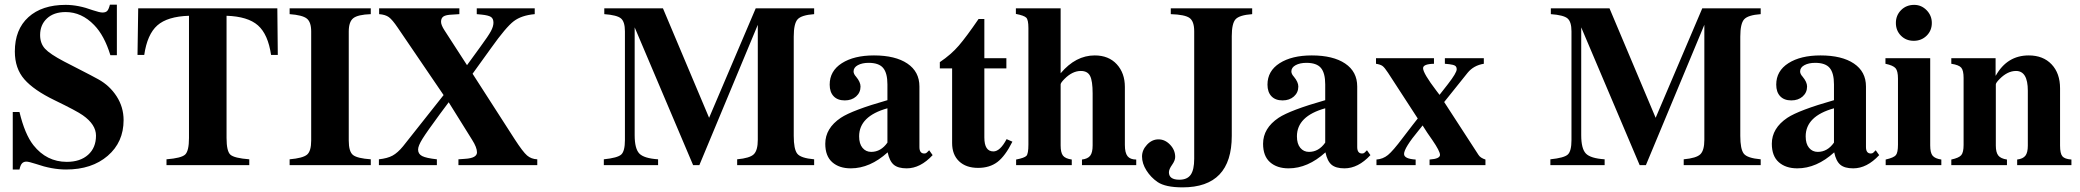

<svg xmlns="http://www.w3.org/2000/svg" viewBox="-20 -712 8970 828"><path d="M484 -474H456Q430 -559 386 -604Q332 -660 263 -660Q212 -660 182.5 -632.5Q153 -605 153 -561Q153 -525 174 -502Q195 -479 256 -447Q275 -437 325 -411.5Q375 -386 404 -370Q453 -343 483 -296.5Q513 -250 513 -194Q513 -99 444.5 -40Q376 19 265 19Q204 19 135 -5Q104 -15 94 -15Q82 -15 75 -7.5Q68 0 64 19H35V-229H64Q87 -133 124 -86Q181 -14 268 -14Q326 -14 360 -44.5Q394 -75 394 -127Q394 -175 337 -215Q312 -233 215 -280Q126 -323 85 -370Q44 -417 44 -490Q44 -585 102.5 -638Q161 -691 263 -691Q318 -691 380 -668Q410 -658 422 -658Q436 -658 442.5 -665Q449 -672 454 -692H484Z M1178 -475H1149Q1136 -564 1092.5 -602.5Q1049 -641 957 -644V-117Q957 -60 973.5 -45Q990 -30 1055 -25V0H698V-25Q762 -30 778.5 -45.5Q795 -61 795 -117V-644Q702 -641 658.5 -602.5Q615 -564 602 -475H573L576 -676H1176Z M1579 0H1229V-25Q1286 -30 1304 -45Q1322 -60 1322 -106V-576Q1322 -617 1303 -632Q1284 -647 1229 -651V-676H1579V-651Q1523 -649 1503.5 -633.5Q1484 -618 1484 -576V-106Q1484 -58 1502.5 -43.5Q1521 -29 1579 -25Z M2297 0H1957V-25L1985 -27Q2037 -30 2037 -55Q2037 -76 2016 -109L1915 -271L1877 -220Q1821 -144 1802 -113.5Q1783 -83 1783 -67Q1783 -48 1800.5 -39Q1818 -30 1864 -25V0H1614V-25Q1651 -29 1673 -41Q1695 -53 1718 -81L1893 -302L1695 -593Q1672 -627 1657 -638Q1642 -649 1615 -651V-676H1961V-651L1930 -649Q1903 -648 1892.5 -641Q1882 -634 1882 -618Q1882 -604 1897 -581L1994 -431L2050 -508Q2086 -557 2097 -577.5Q2108 -598 2108 -614Q2108 -632 2097 -639Q2086 -646 2057 -649L2036 -651V-676H2286V-651Q2229 -646 2195.5 -620.5Q2162 -595 2098 -505L2018 -394L2200 -111Q2235 -57 2253 -41.5Q2271 -26 2297 -25Z M3491 0H3159V-25Q3214 -30 3231 -47Q3248 -64 3248 -109V-605L2996 0H2969L2717 -594V-129Q2717 -71 2737 -50Q2757 -29 2818 -25V0H2584V-25Q2643 -31 2659 -45.5Q2675 -60 2675 -108V-577Q2675 -618 2658 -632.5Q2641 -647 2586 -651V-676H2839L3038 -204L3239 -676H3491V-651Q3436 -647 3419.5 -628.5Q3403 -610 3403 -554V-126Q3403 -69 3418 -49.5Q3433 -30 3491 -25Z M3987 -64 4002 -43Q3949 14 3890 14Q3853 14 3834.5 -1.5Q3816 -17 3808 -55Q3732 14 3649 14Q3599 14 3569 -12.5Q3539 -39 3539 -92Q3539 -159 3606 -204Q3656 -237 3807 -280V-348Q3807 -397 3788.5 -419Q3770 -441 3726 -441Q3698 -441 3679.5 -431Q3661 -421 3661 -404Q3661 -393 3672 -381Q3691 -358 3691 -339Q3691 -313 3672 -296Q3653 -279 3623 -279Q3592 -279 3575 -297Q3558 -315 3558 -347Q3558 -406 3610.5 -439.5Q3663 -473 3749 -473Q3841 -473 3893 -438Q3945 -403 3945 -339V-78Q3945 -50 3966 -50Q3973 -50 3977 -54ZM3807 -97V-245Q3685 -211 3685 -124Q3685 -92 3699.5 -74.5Q3714 -57 3737 -57Q3779 -57 3807 -97Z M4321 -112 4346 -101Q4315 -39 4281.5 -13.5Q4248 12 4198 12Q4146 12 4116 -16.5Q4086 -45 4086 -95V-417H4033V-444Q4082 -477 4115 -515.5Q4148 -554 4200 -630H4225V-461H4320V-417H4225V-119Q4225 -59 4264 -59Q4293 -59 4321 -112Z M4880 0H4646V-24Q4671 -27 4681.5 -40.5Q4692 -54 4692 -85V-309Q4692 -363 4681 -384.5Q4670 -406 4641 -406Q4605 -406 4571 -372Q4554 -355 4554 -348V-85Q4554 -54 4564 -41Q4574 -28 4602 -24V0H4362V-24Q4398 -31 4406.5 -40Q4415 -49 4415 -89V-591Q4415 -626 4406 -635.5Q4397 -645 4361 -652V-676H4554V-396Q4619 -473 4701 -473Q4761 -473 4796 -435Q4831 -397 4831 -337V-87Q4831 -53 4842.5 -38.5Q4854 -24 4880 -24Z M5380 -676V-651Q5325 -647 5308.5 -629Q5292 -611 5292 -556V-126Q5292 96 5080 96Q5006 96 4972 73Q4943 53 4924 23Q4905 -7 4905 -37Q4905 -65 4926.5 -88Q4948 -111 4976 -111Q5004 -111 5026 -88Q5048 -65 5048 -35Q5048 -20 5034.5 -1Q5021 18 5021 31Q5021 63 5066 63Q5100 63 5115 41.5Q5130 20 5130 -27V-577Q5130 -620 5110 -634.5Q5090 -649 5029 -651V-676Z M5875 -64 5890 -43Q5837 14 5778 14Q5741 14 5722.5 -1.5Q5704 -17 5696 -55Q5620 14 5537 14Q5487 14 5457 -12.5Q5427 -39 5427 -92Q5427 -159 5494 -204Q5544 -237 5695 -280V-348Q5695 -397 5676.5 -419Q5658 -441 5614 -441Q5586 -441 5567.5 -431Q5549 -421 5549 -404Q5549 -393 5560 -381Q5579 -358 5579 -339Q5579 -313 5560 -296Q5541 -279 5511 -279Q5480 -279 5463 -297Q5446 -315 5446 -347Q5446 -406 5498.5 -439.5Q5551 -473 5637 -473Q5729 -473 5781 -438Q5833 -403 5833 -339V-78Q5833 -50 5854 -50Q5861 -50 5865 -54ZM5695 -97V-245Q5573 -211 5573 -124Q5573 -92 5587.5 -74.5Q5602 -57 5625 -57Q5667 -57 5695 -97Z M6386 0H6145V-24Q6190 -27 6190 -44Q6190 -60 6157 -108Q6134 -140 6115 -171Q6113 -168 6107.5 -161.5Q6102 -155 6099 -151Q6035 -74 6035 -48Q6035 -27 6085 -24V0H5916V-24Q5944 -26 5965.5 -43.5Q5987 -61 6029 -117L6072 -173Q6077 -179 6079.5 -182.5Q6082 -186 6083 -187Q6084 -188 6086.5 -191.5Q6089 -195 6094 -201L5966 -398Q5951 -421 5942 -427.5Q5933 -434 5914 -437V-461H6164V-437Q6117 -436 6117 -418Q6117 -396 6175 -320Q6185 -307 6188 -303L6224 -349Q6262 -398 6262 -413Q6262 -424 6255 -428.5Q6248 -433 6231 -435L6211 -437V-461H6379V-437Q6335 -430 6309 -398L6208 -272L6356 -44Q6364 -31 6386 -24Z M7573 0H7241V-25Q7296 -30 7313 -47Q7330 -64 7330 -109V-605L7078 0H7051L6799 -594V-129Q6799 -71 6819 -50Q6839 -29 6900 -25V0H6666V-25Q6725 -31 6741 -45.5Q6757 -60 6757 -108V-577Q6757 -618 6740 -632.5Q6723 -647 6668 -651V-676H6921L7120 -204L7321 -676H7573V-651Q7518 -647 7501.5 -628.5Q7485 -610 7485 -554V-126Q7485 -69 7500 -49.5Q7515 -30 7573 -25Z M8069 -64 8084 -43Q8031 14 7972 14Q7935 14 7916.5 -1.5Q7898 -17 7890 -55Q7814 14 7731 14Q7681 14 7651 -12.5Q7621 -39 7621 -92Q7621 -159 7688 -204Q7738 -237 7889 -280V-348Q7889 -397 7870.5 -419Q7852 -441 7808 -441Q7780 -441 7761.5 -431Q7743 -421 7743 -404Q7743 -393 7754 -381Q7773 -358 7773 -339Q7773 -313 7754 -296Q7735 -279 7705 -279Q7674 -279 7657 -297Q7640 -315 7640 -347Q7640 -406 7692.5 -439.5Q7745 -473 7831 -473Q7923 -473 7975 -438Q8027 -403 8027 -339V-78Q8027 -50 8048 -50Q8055 -50 8059 -54ZM7889 -97V-245Q7767 -211 7767 -124Q7767 -92 7781.5 -74.5Q7796 -57 7819 -57Q7861 -57 7889 -97Z M8311 -613Q8311 -580 8288.5 -558Q8266 -536 8233 -536Q8200 -536 8178 -558Q8156 -580 8156 -613Q8156 -646 8178.5 -668.5Q8201 -691 8235 -691Q8266 -691 8288.5 -668Q8311 -645 8311 -613ZM8352 0H8112V-24Q8147 -32 8156 -43Q8165 -54 8165 -88V-373Q8165 -406 8154.5 -418Q8144 -430 8111 -437V-461H8304V-85Q8304 -53 8314.5 -40.5Q8325 -28 8352 -24Z M8913 0H8679V-24Q8704 -27 8714.5 -40.5Q8725 -54 8725 -84V-321Q8725 -406 8674 -406Q8638 -406 8604 -372Q8587 -355 8587 -348V-84Q8587 -55 8597.5 -41.5Q8608 -28 8635 -24V0H8395V-24Q8428 -31 8438 -43Q8448 -55 8448 -87V-376Q8448 -408 8438 -420Q8428 -432 8395 -437V-461H8586V-386H8587Q8636 -473 8729 -473Q8791 -473 8827.5 -434.5Q8864 -396 8864 -331V-84Q8864 -50 8874 -38Q8884 -26 8913 -24Z"/></svg>

Font: STIX MathJax Main
Style: Bold
Weight: 700
Designer: MicroPress Inc., with final additions and corrections provided by Coen Hoffman, Elsevier (retired)
Version: Version 1.1.1